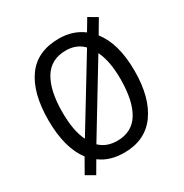

<svg xmlns="http://www.w3.org/2000/svg" viewBox="-180 -891 1026 1072"><g transform="rotate(-30 333.0 -355.0)"><path d="M333 -648Q402 -648 445 -603L180 -168Q145 -237 145 -358Q145 -497 191 -572.5Q237 -648 333 -648ZM332 -67Q263 -67 220 -109L484 -544Q519 -474 519 -358Q519 -217 473 -142Q427 -67 332 -67ZM535 -629 587 -717 531 -750 487 -676Q422 -725 333 -725Q193 -725 124 -629Q55 -533 55 -359Q55 -180 129 -83L77 8L133 40L178 -37Q239 10 333 10Q468 10 539 -88Q610 -186 610 -358Q610 -534 535 -629Z"/></g></svg>

Font: Noto Sans UI SemiCondensed
Style: Regular
Weight: 400
Width: 4
Designer: Monotype Design Team
Foundry: Monotype Imaging Inc.
Version: 1.001